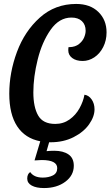

<svg xmlns="http://www.w3.org/2000/svg" viewBox="-20 -700 560 973"><path d="M414 -544Q414 -575 395 -593Q376 -611 342 -611Q280 -611 236.5 -549Q193 -487 171 -398.5Q149 -310 149 -232Q149 -157 173.5 -114.5Q198 -72 260 -72Q301 -72 332.5 -94.5Q364 -117 383 -151.5Q402 -186 408 -220Q430 -217 444.5 -196Q459 -175 459 -146Q459 -109 431.5 -70Q404 -31 353 -5Q302 21 236 21H229L216 66Q234 64 255 64Q300 64 327 82.5Q354 101 354 140Q354 189 311 221Q268 253 203 253Q164 253 141 240.5Q118 228 118 205Q118 182 133 172Q152 200 197 200Q226 200 248 189Q270 178 270 152Q270 111 191 111Q179 111 155 113L184 16Q107 1 67 -60Q27 -121 27 -225Q27 -332 66 -437Q105 -542 182 -611Q259 -680 366 -680Q437 -680 478.5 -639.5Q520 -599 520 -536Q520 -495 503 -461.5Q486 -428 458 -409.5Q430 -391 399 -391Q366 -391 346 -406Q326 -421 326 -445Q326 -458 328 -462L332 -461Q362 -462 380.5 -477Q399 -492 406.5 -510.5Q414 -529 414 -544Z"/></svg>

Font: Sansita SW
Style: Italic
Weight: 400
Italic angle: -11°
Designer: Pablo Cosgaya
Foundry: Omnibus-Type
Version: Version 1.000